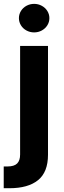

<svg xmlns="http://www.w3.org/2000/svg" viewBox="-44 -788 335 1012"><path d="M209 -545.9V27.8Q209 119.1 156.5 161.6Q104 204.1 5.4 204.1H-24.4V89.4H-4.9Q30.8 89.4 46.4 73.7Q62 58.1 62 26.4V-545.9ZM55.7 -692.4Q55.7 -712.7 66.4 -730.1Q77.1 -747.6 95.7 -757.6Q114.3 -767.6 135.9 -767.6Q157.6 -767.6 176.1 -757.5Q194.6 -747.5 205.5 -730.2Q216.3 -712.9 216.3 -692.4Q216.3 -671.9 205.5 -654.6Q194.6 -637.3 176.1 -627.2Q157.6 -617.2 135.9 -617.2Q114.3 -617.2 95.7 -627.2Q77.1 -637.2 66.4 -654.6Q55.7 -672.1 55.7 -692.4Z"/></svg>

Font: Inter RS Variable
Style: Regular
Weight: 400
Designer: Rasmus Andersson (customised by Maria Ramos and Noel Pretorius)
Foundry: rsms
Version: Version 3.001;Glyphs 3.2.3 (3260)